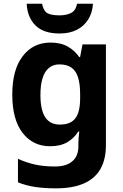

<svg xmlns="http://www.w3.org/2000/svg" viewBox="-20 -789 672 1049"><path d="M255.5 -556.4Q311.5 -556.4 349.8 -534.8Q388 -513.3 413.1 -477.2H417.5L430.7 -546.4H558.7V4.1Q558.7 81.3 529 133.8Q499.4 186.2 438.7 213.1Q378.1 240 285.1 240Q221.6 240 171.6 232.4Q121.6 224.8 78.1 207.2V78.6Q123.4 99.2 170.7 109.9Q218.1 120.6 280.4 120.6Q342.6 120.6 375.4 92Q408.2 63.4 408.2 11.7V-2.6Q408.2 -15.2 409.5 -34.9Q410.8 -54.7 413.1 -70.4H407.8Q385.3 -34.3 347.8 -12.1Q310.3 10 254 10Q159.8 10 103.4 -63Q47.1 -136 47.1 -272.5Q47.1 -407.8 104 -482.1Q161 -556.4 255.5 -556.4ZM304.1 -437.2Q270.7 -437.2 247.4 -418.1Q224.1 -399 212.5 -361.8Q200.9 -324.7 200.9 -270.3Q200.9 -187.7 227.3 -148.1Q253.8 -108.4 306.7 -108.4Q336.7 -108.4 357.8 -117Q378.8 -125.7 392.1 -143.3Q405.3 -160.9 411.5 -188Q417.8 -215.1 417.8 -252.1V-274.3Q417.8 -329 406.8 -365.2Q395.7 -401.3 370.8 -419.3Q345.9 -437.2 304.1 -437.2ZM488 -768.7Q485 -720.1 462.4 -683.4Q439.9 -646.7 400.4 -626.4Q360.9 -606 305 -606Q218.2 -606 174 -649.8Q129.7 -693.6 125.7 -768.7H209.6Q218.3 -727.1 240.6 -716.1Q262.8 -705.1 305.8 -705.1Q340.5 -705.1 366.9 -717.4Q393.2 -729.7 401.3 -768.7Z"/></svg>

Font: Noto Sans Khmer UI
Style: Regular
Weight: 400
Designer: Danh Hong and the Monotype Design Team
Foundry: Monotype Imaging Inc.
Version: Version 2.002